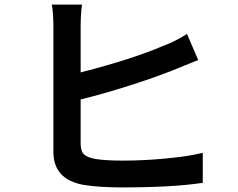

<svg xmlns="http://www.w3.org/2000/svg" viewBox="-20 -802 1040 838"><path d="M332 -685V-633V-544V-435V-326V-233V-174Q332 -142 347 -128Q362 -114 398 -108Q441 -101 518 -101Q609 -101 707 -110.5Q805 -120 865 -135V-4Q733 16 511 16Q413 16 345 5Q213 -19 213 -139V-213V-316V-431V-542V-632V-685Q213 -747 206 -782H338Q332 -740 332 -685ZM693 -602Q745 -621 796 -654L845 -540L788 -517Q765 -507 734 -495Q641 -458 511.5 -418Q382 -378 280 -356L279 -473Q389 -499 500 -533Q611 -567 693 -602Z"/></svg>

Font: Merged Yaku Han JP SemiBold
Style: Regular
Weight: 600
Designer: Ryoko NISHIZUKA 西塚涼子 (kana, bopomofo & ideographs); Paul D. Hunt (Latin, Greek & Cyrillic); Sandoll Communications 산돌커뮤니
Foundry: Adobe
Version: Version 2.004